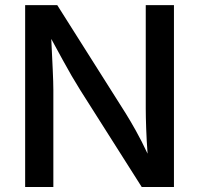

<svg xmlns="http://www.w3.org/2000/svg" viewBox="-20 -748 796 768"><path d="M80.6 0V-727.5H209L482.9 -294.4Q500 -267.1 522.9 -226.3Q545.9 -185.5 570.3 -133.3Q566.4 -186 564.7 -234.1Q563 -282.2 563 -313.5V-727.5H675.8V0H546.9L301.3 -387.2Q283.2 -416 266.8 -444.3Q250.5 -472.7 231 -508.1Q211.4 -543.5 185.1 -592.3Q188.5 -523.9 190.9 -470.2Q193.4 -416.5 193.4 -388.2V0Z"/></svg>

Font: Inter Medium
Style: Regular
Weight: 500
Designer: Rasmus Andersson
Foundry: rsms
Version: Version 4.001;git-9221beed3